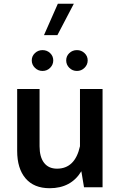

<svg xmlns="http://www.w3.org/2000/svg" viewBox="-20 -996 643 1021"><path d="M287.6 -976.1H372.6L285.2 -809.1H213.9ZM148.9 -674.8Q148.9 -697.8 165.8 -713.6Q182.6 -729.5 206.1 -729.5Q230 -729.5 246.6 -713.6Q263.2 -697.8 263.2 -674.8Q263.2 -651.9 246.6 -635.3Q230 -618.7 206.1 -618.7Q182.6 -618.7 165.8 -635.3Q148.9 -651.9 148.9 -674.8ZM332 -674.8Q332 -697.8 348.6 -713.6Q365.2 -729.5 389.2 -729.5Q412.6 -729.5 429.4 -713.6Q446.3 -697.8 446.3 -674.8Q446.3 -651.9 429.4 -635.3Q412.6 -618.7 389.2 -618.7Q365.2 -618.7 348.6 -635.3Q332 -651.9 332 -674.8ZM71.3 -193.8V-522.9H190.4V-218.3Q190.4 -161.1 214.4 -130.1Q238.3 -99.1 283.2 -99.1Q378.9 -99.1 405.3 -218.3V-522.9H525.4V0H426.8L412.6 -85.4Q357.9 4.9 244.1 4.9Q160.6 4.9 116 -47.4Q71.3 -99.6 71.3 -193.8Z"/></svg>

Font: Estedad-FD SemiBold
Style: Regular
Weight: 600
Designer: Amin Abedi
Version: Version 7.3